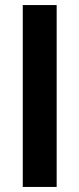

<svg xmlns="http://www.w3.org/2000/svg" viewBox="-20 -739 314 759"><path d="M204 0H70V-719H204Z"/></svg>

Font: 42dot Sans ExtraBold
Style: Regular
Weight: 800
Designer: 42dot
Version: Version 1.000